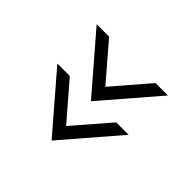

<svg xmlns="http://www.w3.org/2000/svg" viewBox="-75 -567 634 634"><g transform="rotate(-45 242.0 -249.5)"><path d="M228 -83 34.7 -249.5 228 -416V-357.9L102.5 -249.5L228 -141.1ZM411.6 -83 218.3 -249.5 411.6 -416V-357.9L285.6 -249.5L411.6 -141.1Z"/></g></svg>

Font: HK Grotesk Legacy
Style: Regular
Weight: 400
Designer: Alfredo Marco Pradil
Foundry: Hanken Design Co.
Version: Version 2.022;PS 002.022;hotconv 1.0.88;makeotf.lib2.5.64775